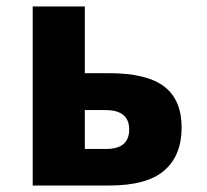

<svg xmlns="http://www.w3.org/2000/svg" viewBox="-20 -573 640 593"><path d="M317 0Q434 0 487.5 -46.5Q541 -93 541 -179Q541 -264 487.5 -305.5Q434 -347 316 -347H242V-553H81V0ZM242 -233H306Q379 -233 379 -173Q379 -113 308 -113H242Z"/></svg>

Font: Noto Sans Mono UI ExtraBold
Style: Regular
Weight: 800
Designer: Monotype Design team
Foundry: Monotype Imaging Inc.
Version: 1.000